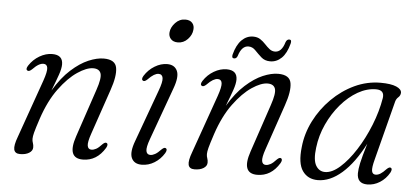

<svg xmlns="http://www.w3.org/2000/svg" viewBox="-47 -755 1869 861"><g transform="rotate(5 887.0 -324.0)"><path d="M70 -367Q59 -372 70 -389.5Q88.5 -418 116.8 -434.5Q145 -451 174 -451Q221.5 -451 221.5 -408.5Q221.5 -390 211.8 -361.8Q202 -333.5 184 -287.5Q220 -347.5 259.8 -383.2Q299.5 -419 337.2 -435Q375 -451 405.5 -451Q458 -451 464.2 -414.2Q470.5 -377.5 448 -313L378.5 -109.5Q365 -70.5 368 -54.8Q371 -39 386 -39Q395.5 -39 406.8 -45Q418 -51 433.5 -68Q444.5 -78.5 451 -75Q460.5 -70 451 -53Q414 8.5 351 8.5Q278 8.5 312.5 -93L385 -308.5Q403.5 -362.5 396.8 -383Q390 -403.5 362.5 -403.5Q333 -403.5 292 -376Q251 -348.5 210.8 -294Q170.5 -239.5 143 -157.5Q127.5 -110.5 123 -92.8Q118.5 -75 118.5 -65Q118.5 -54.5 121.8 -46Q125 -37.5 125 -26.5Q125 -11 109.2 -1.2Q93.5 8.5 68.5 8.5Q45.5 8.5 41.2 -9.5Q37 -27.5 52 -67.5L144 -328Q159 -371 156.5 -387.5Q154 -404 138 -404Q128 -404 116.2 -397.2Q104.5 -390.5 89 -374.5Q77 -363.5 70 -367Z M729.5 -552Q709 -552 698 -564.2Q687 -576.5 689 -594.5Q691 -616.5 709.8 -636.8Q728.5 -657 755 -657Q776 -657 786.5 -644.8Q797 -632.5 794.5 -614Q792.5 -591 774 -571.5Q755.5 -552 729.5 -552ZM643.5 -110Q629 -70.5 632.2 -54.5Q635.5 -38.5 651 -38.5Q660.5 -38.5 672 -44.8Q683.5 -51 699 -67.5Q710.5 -78.5 717 -75Q727 -70 717 -52.5Q700 -24.5 673.2 -8Q646.5 8.5 616 8.5Q582 8.5 570.2 -17.2Q558.5 -43 578 -95L663 -328.5Q678.5 -370 675.8 -387Q673 -404 656.5 -404Q647 -404 635.5 -397.2Q624 -390.5 608 -374Q596.5 -363.5 590 -367Q579.5 -372 589.5 -389Q607.5 -417.5 635.2 -434.2Q663 -451 691.5 -451Q724.5 -451 736.5 -425Q748.5 -399 728.5 -345Z M855 -367Q844 -372 855 -389.5Q873.5 -418 901.8 -434.5Q930 -451 959 -451Q1006.5 -451 1006.5 -408.5Q1006.5 -390 996.8 -361.8Q987 -333.5 969 -287.5Q1005 -347.5 1044.8 -383.2Q1084.5 -419 1122.2 -435Q1160 -451 1190.5 -451Q1243 -451 1249.2 -414.2Q1255.5 -377.5 1233 -313L1163.5 -109.5Q1150 -70.5 1153 -54.8Q1156 -39 1171 -39Q1180.5 -39 1191.8 -45Q1203 -51 1218.5 -68Q1229.5 -78.5 1236 -75Q1245.5 -70 1236 -53Q1199 8.5 1136 8.5Q1063 8.5 1097.5 -93L1170 -308.5Q1188.5 -362.5 1181.8 -383Q1175 -403.5 1147.5 -403.5Q1118 -403.5 1077 -376Q1036 -348.5 995.8 -294Q955.5 -239.5 928 -157.5Q912.5 -110.5 908 -92.8Q903.5 -75 903.5 -65Q903.5 -54.5 906.8 -46Q910 -37.5 910 -26.5Q910 -11 894.2 -1.2Q878.5 8.5 853.5 8.5Q830.5 8.5 826.2 -9.5Q822 -27.5 837 -67.5L929 -328Q944 -371 941.5 -387.5Q939 -404 923 -404Q913 -404 901.2 -397.2Q889.5 -390.5 874 -374.5Q862 -363.5 855 -367ZM1149.5 -503.5Q1125 -503.5 1109 -518Q1093 -532.5 1079.2 -547Q1065.5 -561.5 1047.5 -561.5Q1017 -561.5 1003 -515.5Q998.5 -502.5 987.5 -502.5Q975.5 -502.5 979.5 -519.5Q991 -563.5 1013.2 -585.5Q1035.5 -607.5 1064.5 -607.5Q1083.5 -607.5 1096.8 -598.8Q1110 -590 1120.8 -578.2Q1131.5 -566.5 1142.5 -557.8Q1153.5 -549 1167.5 -549Q1197.5 -549 1211 -595Q1216 -608.5 1227 -608.5Q1239 -608.5 1234.5 -591Q1223 -546.5 1200.8 -525Q1178.5 -503.5 1149.5 -503.5Z M1655.5 -107Q1645 -68 1648 -53.2Q1651 -38.5 1665 -38.5Q1675.5 -38.5 1686.2 -45Q1697 -51.5 1712.5 -68Q1723.5 -78.5 1730 -75.5Q1739.5 -71 1730.5 -53.5Q1714.5 -25 1688 -8.2Q1661.5 8.5 1631.5 8.5Q1585.5 8.5 1585.5 -38Q1585.5 -55.5 1591.5 -83.8Q1597.5 -112 1616 -173.5Q1570.5 -85 1517 -38.2Q1463.5 8.5 1408.5 8.5Q1363.5 8.5 1339.8 -25.5Q1316 -59.5 1324.5 -133Q1330.5 -194 1359.2 -251Q1388 -308 1433.5 -353.2Q1479 -398.5 1535 -424.8Q1591 -451 1652 -451Q1698.5 -451 1722.8 -440.5Q1747 -430 1746.5 -413.5Q1745.5 -401 1736.5 -393.2Q1727.5 -385.5 1724 -373ZM1389 -135.5Q1382 -80.5 1396.5 -55.5Q1411 -30.5 1438 -30.5Q1469.5 -30.5 1505.2 -62.2Q1541 -94 1574.2 -146Q1607.5 -198 1632.5 -260.5Q1657.5 -323 1667.5 -384Q1672.5 -420 1634 -420Q1593 -420 1552.2 -396.8Q1511.5 -373.5 1477 -333.2Q1442.5 -293 1419 -242Q1395.5 -191 1389 -135.5Z"/></g></svg>

Font: Fraunces 72pt S050 Light
Style: Italic
Weight: 300
Italic angle: -16°
Version: Version 1.000; ttfautohint (v1.8.3)